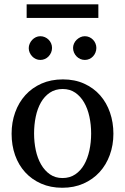

<svg xmlns="http://www.w3.org/2000/svg" viewBox="-20 -865 584 897"><path d="M405.8 -241.2Q405.8 -282.2 397.7 -319.8Q389.6 -357.4 373 -386.2Q356.4 -415 331.5 -432.1Q306.6 -449.2 272.9 -449.2Q238.3 -449.2 212.9 -432.1Q187.5 -415 171.1 -386.2Q154.8 -357.4 147 -319.8Q139.2 -282.2 139.2 -241.2Q139.2 -200.7 147.2 -163.1Q155.3 -125.5 171.9 -96.7Q188.5 -67.9 213.4 -50.5Q238.3 -33.2 272 -33.2Q306.2 -33.2 331.5 -50.3Q356.9 -67.4 373.3 -96.2Q389.6 -125 397.7 -162.6Q405.8 -200.2 405.8 -241.2ZM509.8 -240.2Q509.8 -187 492.9 -140.9Q476.1 -94.7 445.1 -60.8Q414.1 -26.9 369.9 -7.3Q325.7 12.2 271 12.2Q216.3 12.2 172.4 -7.1Q128.4 -26.4 97.7 -60.1Q66.9 -93.8 50.5 -139.9Q34.2 -186 34.2 -240.2Q34.2 -293.5 50.8 -339.8Q67.4 -386.2 98.6 -420.7Q129.9 -455.1 174.1 -474.6Q218.3 -494.1 273.9 -494.1Q329.6 -494.1 373.5 -474.1Q417.5 -454.1 447.8 -419.7Q478 -385.3 493.9 -339.1Q509.8 -293 509.8 -240.2ZM223.1 -641.1Q223.1 -629.9 218.8 -619.6Q214.4 -609.4 207 -601.6Q199.7 -593.8 189.7 -589.4Q179.7 -585 168.5 -585Q157.2 -585 147.5 -589.4Q137.7 -593.8 130.4 -601.6Q123 -609.4 118.7 -619.1Q114.3 -628.9 114.3 -640.1Q114.3 -650.9 118.7 -660.9Q123 -670.9 130.4 -678.7Q137.7 -686.5 147.5 -691.2Q157.2 -695.8 168.5 -695.8Q179.7 -695.8 189.7 -691.4Q199.7 -687 207 -679.7Q214.4 -672.4 218.8 -662.4Q223.1 -652.3 223.1 -641.1ZM430.2 -641.1Q430.2 -629.9 426 -619.6Q421.9 -609.4 414.6 -601.6Q407.2 -593.8 397.5 -589.4Q387.7 -585 376.5 -585Q365.2 -585 355.2 -589.4Q345.2 -593.8 337.6 -601.6Q330.1 -609.4 325.7 -619.6Q321.3 -629.9 321.3 -641.1Q321.3 -651.4 325.7 -661.4Q330.1 -671.4 337.9 -679Q345.7 -686.5 355.5 -691.2Q365.2 -695.8 376.5 -695.8Q387.7 -695.8 397.5 -691.4Q407.2 -687 414.6 -679.4Q421.9 -671.9 426 -661.9Q430.2 -651.9 430.2 -641.1ZM104.5 -781.2V-844.7H439.5V-781.2Z"/></svg>

Font: Charis SIL
Style: Regular
Weight: 400
Foundry: SIL International
Version: Version 4.112